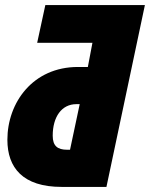

<svg xmlns="http://www.w3.org/2000/svg" viewBox="-20 -734 589 754"><path d="M222 0H398L549 -714H158L126 -566H343L325 -471H286C109 -471 9 -331 9 -185C9 -75 70 0 222 0ZM243 -146C206 -146 187 -161 187 -201C187 -275 222 -325 280 -325H293L255 -146Z"/></svg>

Font: Noto Sans Condensed Black
Style: Italic
Weight: 900
Width: 3
Italic angle: -12°
Designer: Monotype Design Team
Foundry: Monotype Imaging Inc.
Version: Version 2.013